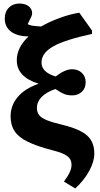

<svg xmlns="http://www.w3.org/2000/svg" viewBox="-20 -837 566 1087"><path d="M406 230 342 191Q366 158 375.5 136.5Q385 115 385 95Q385 65 361.5 47Q338 29 278 14Q189 -9 137 -34.5Q85 -60 62.5 -94.5Q40 -129 40 -178Q40 -240 80 -287.5Q120 -335 196 -362V-364Q75 -402 75 -496Q75 -568 142 -631Q79 -631 43 -657.5Q7 -684 7 -732Q7 -770 30 -793.5Q53 -817 90 -817Q123 -817 142.5 -801.5Q162 -786 162 -761Q162 -754 157 -742Q152 -730 137 -701Q144 -695 161 -692Q178 -689 213 -687Q257 -713 317 -735Q377 -757 429 -765L501 -664V-645Q348 -612 281.5 -574.5Q215 -537 215 -483Q215 -428 295 -404Q348 -445 388 -445Q422 -445 443.5 -424.5Q465 -404 465 -371Q465 -338 443.5 -317.5Q422 -297 389 -297Q363 -297 344 -304.5Q325 -312 294 -333Q243 -316 216 -288.5Q189 -261 189 -226Q189 -202 201.5 -185.5Q214 -169 246.5 -156Q279 -143 339 -129Q435 -105 474.5 -68.5Q514 -32 514 32Q514 78 485 131Q456 184 406 230Z"/></svg>

Font: Literata
Style: Bold
Weight: 700
Designer: Latin by Veronika Burian and Jose Scaglione. Greek by Irene Vlachou. Cyrillic by Vera Evstafieva.
Foundry: TypeTogether
Version: Version 3.103; ttfautohint (v1.8.4.7-5d5b);gftools[0.9.29]